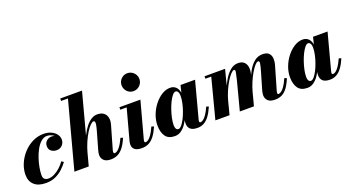

<svg xmlns="http://www.w3.org/2000/svg" viewBox="-53 -1352 3565 1956"><g transform="rotate(-20 1730.0 -374.0)"><path d="M194 10Q110 10 66.8 -30.2Q23.5 -70.5 23.5 -138.5Q23.5 -199.5 48.2 -258.2Q73 -317 116.5 -365Q160 -413 216.8 -441.5Q273.5 -470 337.5 -470Q384 -470 419.5 -453.5Q455 -437 474.8 -410.2Q494.5 -383.5 494.5 -353Q494.5 -315.5 470 -291.2Q445.5 -267 410 -267Q377.5 -267 352.5 -285Q327.5 -303 327.5 -340Q327.5 -374.5 350.8 -395.5Q374 -416.5 406 -416.5Q424.5 -416.5 444.8 -409.5Q465 -402.5 479.2 -388.2Q493.5 -374 493.5 -353H470Q470 -376.5 454 -396Q438 -415.5 413.8 -427Q389.5 -438.5 364 -438.5Q329 -438.5 299.5 -413Q270 -387.5 247 -346.2Q224 -305 208 -257Q192 -209 183.8 -162.5Q175.5 -116 175.5 -81.5Q175.5 -51.5 190.8 -38Q206 -24.5 230.5 -24.5Q263 -24.5 296.8 -41.2Q330.5 -58 361 -85.5Q391.5 -113 413.5 -145L436.5 -129.5Q411.5 -95.5 377.5 -63.5Q343.5 -31.5 298.2 -10.8Q253 10 194 10Z M503 0 696.5 -723.5H622.5V-750H858.5L658.5 0ZM897 10Q846.5 10 822 -13.5Q797.5 -37 797.5 -73.5Q797.5 -84.5 800.2 -98.5Q803 -112.5 806.5 -125L860 -312.5Q871 -351.5 874.5 -374Q878 -396.5 874.5 -406Q871 -415.5 860.5 -415.5Q846.5 -415.5 824.8 -394Q803 -372.5 779 -334Q755 -295.5 732.5 -244.2Q710 -193 693.5 -133H677.5Q689.5 -178 706.5 -225.2Q723.5 -272.5 745.8 -316.2Q768 -360 795 -394.5Q822 -429 853.5 -449.2Q885 -469.5 920 -469.5Q962.5 -469.5 988.2 -450.2Q1014 -431 1021.8 -397.2Q1029.5 -363.5 1016.5 -319.5L945.5 -72.5Q944.5 -69 943.5 -63.2Q942.5 -57.5 942.5 -53.5Q942.5 -37 955 -37Q977 -37 1004.2 -67.2Q1031.5 -97.5 1061.5 -164L1087 -155.5Q1061 -94 1032.5 -57.8Q1004 -21.5 970.8 -5.8Q937.5 10 897 10Z M1233.5 10Q1180.5 10 1156.5 -9.8Q1132.5 -29.5 1132.5 -61.5Q1132.5 -77.5 1135.2 -89.8Q1138 -102 1140 -110.5L1227.5 -433.5H1158.5V-460H1386L1279.5 -66.5Q1278.5 -62.5 1277.5 -57.5Q1276.5 -52.5 1276.5 -48Q1276.5 -41.5 1279.5 -37.8Q1282.5 -34 1290 -34Q1302.5 -34 1318.8 -45.5Q1335 -57 1354.8 -85.2Q1374.5 -113.5 1397 -164L1423 -155.5Q1397.5 -96.5 1369.5 -60Q1341.5 -23.5 1308.5 -6.8Q1275.5 10 1233.5 10ZM1351.5 -565Q1324 -565 1302.2 -578.5Q1280.5 -592 1268 -614.2Q1255.5 -636.5 1255.5 -662Q1255.5 -687.5 1268 -709.5Q1280.5 -731.5 1302.2 -745Q1324 -758.5 1351.5 -758.5Q1379 -758.5 1401 -745Q1423 -731.5 1435.8 -709.5Q1448.5 -687.5 1448.5 -662Q1448.5 -636.5 1435.8 -614.2Q1423 -592 1401 -578.5Q1379 -565 1351.5 -565Z M1592 10Q1521 10 1490 -34.5Q1459 -79 1459 -152.5Q1459 -210 1480.5 -266.2Q1502 -322.5 1538.2 -368.5Q1574.5 -414.5 1619 -442.2Q1663.5 -470 1710 -470Q1738 -470 1759.2 -456.8Q1780.5 -443.5 1792.5 -416.8Q1804.5 -390 1804.5 -350Q1804.5 -329 1798.8 -294.5Q1793 -260 1781.5 -219.5Q1770 -179 1752.5 -138.5Q1735 -98 1711.5 -64.5Q1688 -31 1658 -10.5Q1628 10 1592 10ZM1648.5 -45.5Q1664.5 -45.5 1683 -66.5Q1701.5 -87.5 1719.2 -121.8Q1737 -156 1751.8 -197.5Q1766.5 -239 1775.2 -280.5Q1784 -322 1784 -356Q1784 -374.5 1780 -387.8Q1776 -401 1768.5 -408.2Q1761 -415.5 1750.5 -415.5Q1734 -415.5 1715.5 -393.5Q1697 -371.5 1679.2 -336Q1661.5 -300.5 1647 -258Q1632.5 -215.5 1623.8 -173.8Q1615 -132 1615 -98.5Q1615 -74.5 1623.5 -60Q1632 -45.5 1648.5 -45.5ZM1837 10Q1784 10 1759.5 -11.8Q1735 -33.5 1735 -75Q1735 -84 1735.8 -91.2Q1736.5 -98.5 1737.5 -103.5L1753 -180L1780 -260.5L1794.5 -351.5L1821 -460H1978.5L1873 -62.5Q1871 -55 1871 -47.5Q1871 -42 1874.2 -38Q1877.5 -34 1884.5 -34Q1897 -34 1913.2 -45.5Q1929.5 -57 1949.2 -85.2Q1969 -113.5 1992 -164L2017.5 -155.5Q1992 -96.5 1964.5 -60Q1937 -23.5 1905.5 -6.8Q1874 10 1837 10Z M2677.5 10Q2623.5 10 2599.8 -14Q2576 -38 2576 -74.5Q2576 -85.5 2578.8 -99.8Q2581.5 -114 2584.5 -125L2638 -308Q2655.5 -367.5 2658.2 -392Q2661 -416.5 2644.5 -416.5Q2631.5 -416.5 2610.8 -394Q2590 -371.5 2566.5 -332.2Q2543 -293 2521.2 -241.8Q2499.5 -190.5 2484 -133H2470Q2485 -190 2506.2 -249.2Q2527.5 -308.5 2556.2 -358.5Q2585 -408.5 2623.2 -439Q2661.5 -469.5 2711 -469.5Q2756.5 -469.5 2778.2 -448.8Q2800 -428 2803 -394Q2806 -360 2794.5 -319.5L2721.5 -68.5Q2720 -63 2718.8 -56.8Q2717.5 -50.5 2717.5 -44.5Q2717.5 -39.5 2720.5 -36Q2723.5 -32.5 2729.5 -32.5Q2742 -32.5 2759 -44.2Q2776 -56 2796 -84.5Q2816 -113 2838 -164L2863.5 -155.5Q2838 -94 2810.8 -57.8Q2783.5 -21.5 2751 -5.8Q2718.5 10 2677.5 10ZM2031.5 0 2144.5 -433.5H2081V-460H2304L2185 0ZM2296.5 0 2377 -308Q2392 -368.5 2396 -393.2Q2400 -418 2383.5 -418Q2370.5 -418 2349 -395.2Q2327.5 -372.5 2303.2 -333Q2279 -293.5 2256.5 -242Q2234 -190.5 2219 -133H2204.5Q2220 -190 2242.5 -249Q2265 -308 2295.2 -358Q2325.5 -408 2363 -438.8Q2400.5 -469.5 2446 -469.5Q2487.5 -469.5 2510.2 -448.8Q2533 -428 2538.2 -394Q2543.5 -360 2533.5 -319.5L2449.5 0Z M3028.5 10Q2957.5 10 2926.5 -34.5Q2895.5 -79 2895.5 -152.5Q2895.5 -210 2917 -266.2Q2938.5 -322.5 2974.8 -368.5Q3011 -414.5 3055.5 -442.2Q3100 -470 3146.5 -470Q3174.5 -470 3195.8 -456.8Q3217 -443.5 3229 -416.8Q3241 -390 3241 -350Q3241 -329 3235.2 -294.5Q3229.5 -260 3218 -219.5Q3206.5 -179 3189 -138.5Q3171.5 -98 3148 -64.5Q3124.5 -31 3094.5 -10.5Q3064.5 10 3028.5 10ZM3085 -45.5Q3101 -45.5 3119.5 -66.5Q3138 -87.5 3155.8 -121.8Q3173.5 -156 3188.2 -197.5Q3203 -239 3211.8 -280.5Q3220.5 -322 3220.5 -356Q3220.5 -374.5 3216.5 -387.8Q3212.5 -401 3205 -408.2Q3197.5 -415.5 3187 -415.5Q3170.5 -415.5 3152 -393.5Q3133.5 -371.5 3115.8 -336Q3098 -300.5 3083.5 -258Q3069 -215.5 3060.2 -173.8Q3051.5 -132 3051.5 -98.5Q3051.5 -74.5 3060 -60Q3068.5 -45.5 3085 -45.5ZM3273.5 10Q3220.5 10 3196 -11.8Q3171.5 -33.5 3171.5 -75Q3171.5 -84 3172.2 -91.2Q3173 -98.5 3174 -103.5L3189.5 -180L3216.5 -260.5L3231 -351.5L3257.5 -460H3415L3309.5 -62.5Q3307.5 -55 3307.5 -47.5Q3307.5 -42 3310.8 -38Q3314 -34 3321 -34Q3333.5 -34 3349.8 -45.5Q3366 -57 3385.8 -85.2Q3405.5 -113.5 3428.5 -164L3454 -155.5Q3428.5 -96.5 3401 -60Q3373.5 -23.5 3342 -6.8Q3310.5 10 3273.5 10Z"/></g></svg>

Font: Bodoni Moda 9pt ExtraBold
Style: Italic
Weight: 800
Italic angle: -13°
Designer: Owen Earl
Foundry: indestructible type
Version: Version 2.004